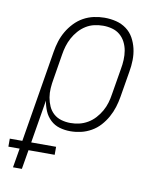

<svg xmlns="http://www.w3.org/2000/svg" viewBox="-138 -594 722 874"><g transform="rotate(10 222.5 -156.5)"><path d="M-18 215 -3 126H-55V89H3L73 -335Q77 -360 84.5 -384Q92 -408 105 -430.5Q118 -453 136.5 -472.5Q155 -492 177.5 -504.5Q200 -517 225 -522.5Q250 -528 274 -528H275Q303 -528 329 -521.5Q355 -515 376 -499.5Q397 -484 409.5 -461.5Q422 -439 428 -413.5Q434 -388 433.5 -360Q433 -332 428 -305L408 -185Q404 -161 396.5 -137Q389 -113 376.5 -90.5Q364 -68 346.5 -48.5Q329 -29 306 -16Q283 -3 258.5 2.5Q234 8 210 8Q184 8 160 1Q136 -6 118 -23Q100 -40 90.5 -62.5Q81 -85 77 -110L44 89H159V126H38L23 215ZM204 -29Q224 -29 244 -33.5Q264 -38 283 -49Q302 -60 317 -76.5Q332 -93 342.5 -111.5Q353 -130 359 -150Q365 -170 368 -191L388 -311Q392 -332 393 -354Q394 -376 390.5 -396.5Q387 -417 377.5 -435.5Q368 -454 352.5 -467Q337 -480 316.5 -485.5Q296 -491 275 -491Q255 -491 234.5 -486.5Q214 -482 195.5 -470.5Q177 -459 162.5 -442.5Q148 -426 138 -407.5Q128 -389 122 -369Q116 -349 113 -329L94 -213Q90 -191 88.5 -169.5Q87 -148 90.5 -127Q94 -106 102.5 -87Q111 -68 126 -54.5Q141 -41 161.5 -35Q182 -29 204 -29Z"/></g></svg>

Font: Iosevka Curly Slab Extralight
Style: Italic
Weight: 200
Italic angle: -9°
Monospace: yes
Designer: Belleve Invis
Foundry: Belleve Invis
Version: Version 22.1.2; ttfautohint (v1.8.4)